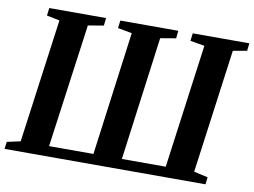

<svg xmlns="http://www.w3.org/2000/svg" viewBox="-81 -859 1288 974"><g transform="rotate(10 563.0 -371.5)"><path d="M-2 0 3 -37 72 -52 159 -690 92.5 -703.5 97.5 -743H390L385.5 -703.5L305.5 -690L218 -53H446.5L531.5 -690L458.5 -703.5L463.5 -743H762L758 -703.5L678 -690L593 -53H819L905.5 -691L831.5 -703.5L836.5 -743H1128L1123.5 -703.5L1052 -691L965.5 -53L1037.5 -37L1033 0Z"/></g></svg>

Font: Merriweather 60pt
Style: Bold Italic
Weight: 700
Italic angle: -7.8°
Version: Version 2.101